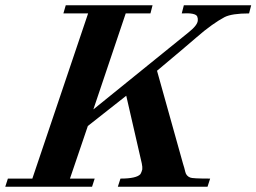

<svg xmlns="http://www.w3.org/2000/svg" viewBox="-51 -710 975 730"><path d="M904 -690 896 -659Q831 -659 803 -645Q782 -634 754.5 -614.5Q727 -595 695 -567Q677 -551 640 -520Q603 -489 546 -441L645 -87Q650 -72 653.5 -56.5Q657 -41 672 -35Q679 -31 748 -31L738 0H397L407 -31Q468 -31 483 -48Q485 -52 487 -56.5Q489 -61 490 -66Q491 -75 488 -89L429 -346Q392 -317 356 -288.5Q320 -260 283 -231L215 -31H309L299 0H-31L-21 -31H72L284 -659H190L199 -690H529L521 -659H427L304 -294L666 -587Q700 -614 701 -632Q702 -639 699 -647Q693 -662 640 -659L648 -690Z"/></svg>

Font: DG Didot
Style: Bold Italic
Weight: 700
Designer: David Gatwood, Takis Katsoulidis, and George D. Matthiopoulos
Foundry: David Gatwood
Version: Version 1.0